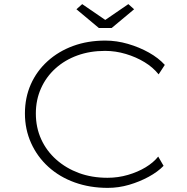

<svg xmlns="http://www.w3.org/2000/svg" viewBox="-20 -902 907 932"><path d="M503 10Q416 10 342.5 -16.5Q269 -43 215 -92Q161 -141 131 -207.5Q101 -274 101 -351Q101 -428 129.5 -492.5Q158 -557 211 -605Q264 -653 335 -679Q406 -705 491 -705Q546 -705 601 -689Q656 -673 702.5 -647Q749 -621 780 -587L750 -541Q723 -575 682 -600Q641 -625 591 -640Q541 -655 490 -655Q417 -655 356 -633Q295 -611 249.5 -570Q204 -529 179 -473Q154 -417 154 -351Q154 -283 180 -226Q206 -169 253.5 -127Q301 -85 363.5 -62Q426 -39 502 -39Q553 -39 601 -53Q649 -67 687 -90Q725 -113 748 -142L774 -97Q746 -68 702 -44Q658 -20 607 -5Q556 10 503 10ZM460 -766 351 -857 379 -882 506 -795H476L603 -882L631 -857L522 -766Z"/></svg>

Font: Lexend Mega ExtraLight
Style: Regular
Weight: 250
Version: Version 1.007